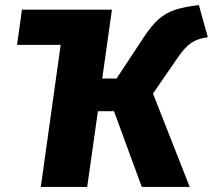

<svg xmlns="http://www.w3.org/2000/svg" viewBox="-20 -733 835 753"><path d="M580 -366 724 0H536L427 -297H364L322 0H140L218 -557H47L66 -695H419L381 -425H437L544 -587Q575 -634 602.5 -658Q630 -682 665 -694Q700 -706 760 -713L795 -587Q756 -582 731 -565.5Q706 -549 677 -507Z"/></svg>

Font: Trujillo ExtraBold
Style: Italic
Weight: 800
Italic angle: -8°
Designer: Fira Sans original fonts by bBox Type GmbH, Carrois Corporate GbR, & Edenspiekermann AG / Changes by Cristiano Sobral
Foundry: Fira Sans original fonts by bBox Type GmbH, Carrois Corporate GbR, & Edenspiekermann AG / Changes by Cristiano Sobral
Version: Version 4.301;July 28, 2020;FontCreator 13.0.0.2655 64-bit